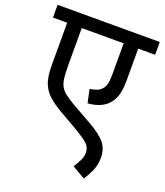

<svg xmlns="http://www.w3.org/2000/svg" viewBox="-146 -720 861 1003"><g transform="rotate(20 284.0 -219.0)"><path d="M568 -551H474V-380Q474 -329 466.5 -299Q459 -269 441 -246Q404 -198 323 -192L307 -266Q329 -270 344.5 -275.5Q360 -281 370 -292Q382 -304 387.5 -321.5Q393 -339 393 -380V-551H160V-353Q160 -307 163 -278Q166 -249 176 -230Q186 -211 206 -195.5Q226 -180 260 -160L370 -98Q433 -62 459.5 -29.5Q486 3 486 53Q486 93 469.5 128.5Q453 164 439 184L367 142Q380 122 391.5 99.5Q403 77 403 55Q403 36 395 21.5Q387 7 363 -10.5Q339 -28 290 -56L203 -106Q164 -129 136.5 -153.5Q109 -178 95 -212Q79 -248 79 -316V-551H0V-622H568Z"/></g></svg>

Font: Go Noto Kurrent-Regular
Style: Regular
Weight: 400
Designer: Monotype Design Team
Foundry: Monotype Imaging Inc.
Version: Version 2.012; ttfautohint (v1.8.4.7-5d5b)